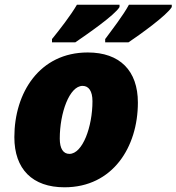

<svg xmlns="http://www.w3.org/2000/svg" viewBox="-20 -786 750 816"><path d="M427 -620V-606H526C578 -641 689 -721 710 -756V-766H528C504 -721 455 -658 427 -620ZM201 -620V-606H300C351 -641 467 -721 488 -756V-766H307C281 -721 232 -658 201 -620ZM254 10C459 10 566 -161 566 -350C566 -486 489 -563 353 -563C148 -563 41 -392 41 -203C41 -67 118 10 254 10ZM275 -132C249 -132 234 -154 234 -197C234 -306 275 -421 331 -421C357 -421 373 -399 373 -356C373 -247 331 -132 275 -132Z"/></svg>

Font: Noto Sans Black
Style: Italic
Weight: 900
Italic angle: -12°
Designer: Monotype Design Team
Foundry: Monotype Imaging Inc.
Version: Version 2.013